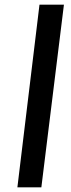

<svg xmlns="http://www.w3.org/2000/svg" viewBox="-20 -797 301 817"><path d="M148 -777H252L156 0H54Z"/></svg>

Font: Josefin Sans Medium
Style: Italic
Weight: 500
Italic angle: -7°
Designer: Santiago Orozco
Foundry: Typemade
Version: Version 2.000